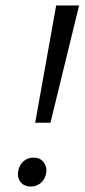

<svg xmlns="http://www.w3.org/2000/svg" viewBox="-20 -678 310 704"><path d="M109 -228 186 -658H270L165 -228ZM93 6Q76 6 64.5 -2Q53 -10 48.5 -23Q44 -36 47 -52Q51 -73 66 -86.5Q81 -100 103 -100Q120 -100 131 -92Q142 -84 147 -71Q152 -58 149 -42Q145 -20 129.5 -7Q114 6 93 6Z"/></svg>

Font: Ysabeau Infant Medium
Style: Italic
Weight: 500
Italic angle: -12°
Designer: Christian Thalmann (Catharsis Fonts)
Version: Version 2.001;gftools[0.9.30]; featfreeze: ss01,ss02,lnum